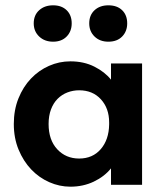

<svg xmlns="http://www.w3.org/2000/svg" viewBox="-20 -696 614 723"><path d="M245 7Q204 7 165.5 -10Q127 -27 97.5 -58Q68 -89 50 -132.5Q32 -176 32 -229Q32 -282 49.5 -325.5Q67 -369 96.5 -400Q126 -431 164.5 -448Q203 -465 245 -465Q296 -465 335.5 -445Q375 -425 398 -396V-457H515V0H398V-62Q373 -31 333 -12Q293 7 245 7ZM278 -99Q329 -99 359.5 -134.5Q390 -170 391 -227V-235Q391 -288 360 -322Q329 -356 278 -356Q255 -356 234 -348Q213 -340 197 -324Q181 -308 172 -284Q163 -260 163 -229Q163 -169 195.5 -134Q228 -99 278 -99ZM180 -539Q148 -539 127.5 -558.5Q107 -578 107 -608Q107 -639 127.5 -657.5Q148 -676 180 -676Q212 -676 231 -657.5Q250 -639 250 -608Q250 -578 231 -558.5Q212 -539 180 -539ZM388 -539Q356 -539 336 -558.5Q316 -578 316 -608Q316 -639 336 -657.5Q356 -676 388 -676Q421 -676 440 -657.5Q459 -639 459 -608Q459 -578 440 -558.5Q421 -539 388 -539Z"/></svg>

Font: Tilda Sans Bold
Style: Regular
Weight: 700
Designer: ParaType Ltd
Foundry: ParaType Ltd
Version: Version 1.009